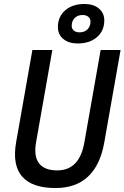

<svg xmlns="http://www.w3.org/2000/svg" viewBox="-20 -948 634 978"><path d="M263.2 9.8Q143.1 9.8 92.5 -49.1Q42 -107.9 62 -222.7L145 -693.4H246.6L163.6 -222.7Q151.4 -152.3 178.7 -116.2Q206.1 -80.1 271.5 -80.1Q328.6 -80.1 363 -116Q397.5 -151.9 409.7 -222.7L492.7 -693.4H594.2L511.2 -222.7Q490.7 -106.4 428.2 -48.3Q365.7 9.8 263.2 9.8ZM375.5 -726.6Q330.1 -726.6 302.5 -749.5Q274.9 -772.5 274.9 -810.1Q274.9 -863.3 312.3 -895.5Q349.6 -927.7 410.6 -927.7Q456.1 -927.7 483.6 -904.8Q511.2 -881.8 511.2 -844.2Q511.2 -791 473.9 -758.8Q436.5 -726.6 375.5 -726.6ZM385.3 -783.2Q410.2 -783.2 425.5 -798.3Q440.9 -813.5 440.9 -837.9Q440.9 -853 429.9 -862.3Q418.9 -871.6 400.9 -871.6Q376 -871.6 360.6 -856.4Q345.2 -841.3 345.2 -816.4Q345.2 -801.3 356.2 -792.2Q367.2 -783.2 385.3 -783.2Z"/></svg>

Font: Cascadia Code PL
Style: Italic
Weight: 400
Italic angle: -10°
Monospace: yes
Designer: Aaron Bell
Foundry: Saja Typeworks
Version: Version 2404.023